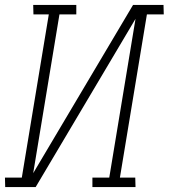

<svg xmlns="http://www.w3.org/2000/svg" viewBox="-36 -755 681 775"><path d="M-15 0 -16 -38H52L161 -697H99L98 -735H272V-697H204L98 -56L501 -735H624L625 -697H557L448 -38H510L511 0H337V-38H405L511 -679L108 0Z"/></svg>

Font: Iosevka Etoile Extralight
Style: Italic
Weight: 200
Italic angle: -9°
Designer: Belleve Invis
Foundry: Belleve Invis
Version: Version 22.1.2; ttfautohint (v1.8.4)